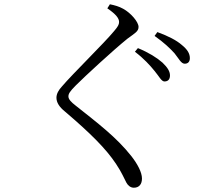

<svg xmlns="http://www.w3.org/2000/svg" viewBox="-20 -813 1040 898"><path d="M749 -432C766 -432 775 -442 775 -460C775 -479 764 -497 740 -520C714 -543 676 -567 625 -588L611 -571C653 -539 682 -507 703 -481C724 -456 735 -432 749 -432ZM844 -515C859 -515 868 -524 868 -541C868 -563 856 -582 830 -603C806 -624 768 -644 716 -663L703 -645C748 -613 773 -589 796 -564C817 -538 827 -515 844 -515ZM537 -710C537 -698 531 -688 514 -668C468 -612 320 -468 270 -409C254 -392 244 -374 244 -356C244 -334 257 -313 283 -292C404 -189 476 -117 523 -46C551 -4 560 21 571 41C578 54 590 65 606 65C631 65 644 48 644 22C644 -7 623 -46 595 -82C524 -172 437 -237 334 -319C312 -336 300 -349 300 -362C300 -374 306 -385 335 -414C377 -456 509 -578 576 -632C611 -658 628 -666 628 -687C628 -711 591 -753 556 -772C536 -783 518 -788 494 -793L482 -774C523 -746 537 -727 537 -710Z"/></svg>

Font: Noto Serif CJK JP
Style: Regular
Weight: 400
Designer: Ryoko NISHIZUKA 西塚涼子 (kana & ideographs); Frank Grießhammer (Latin, Greek & Cyrillic); Wenlong ZHANG 张文龙 (bopomofo); San
Foundry: Adobe Systems Incorporated
Version: Version 1.000;PS 1;hotconv 16.6.53;makeotf.lib2.5.65590